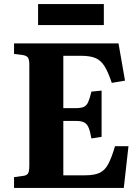

<svg xmlns="http://www.w3.org/2000/svg" viewBox="-20 -923 688 943"><path d="M49 0V-53L93 -59Q111 -61 117.5 -71Q124 -81 124 -111V-606Q124 -631 117 -640.5Q110 -650 90 -653L49 -658V-710H562L594 -527L529 -516Q511 -570 493 -598.5Q475 -627 448.5 -638Q422 -649 378 -649H291V-392H353Q378 -392 391.5 -398Q405 -404 413 -421.5Q421 -439 429 -473L479 -478V-251L429 -243Q423 -278 415 -296.5Q407 -315 393 -322Q379 -329 353 -329H291V-62H398Q443 -62 469 -74Q495 -86 511.5 -117Q528 -148 545 -205H611L588 0ZM167 -800V-903H490V-800Z"/></svg>

Font: Literata 36pt
Style: Bold
Weight: 700
Designer: Latin by Veronika Burian and Jose Scaglione. Greek by Irene Vlachou. Cyrillic by Vera Evstafieva.
Foundry: TypeTogether
Version: Version 3.002